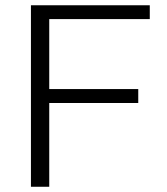

<svg xmlns="http://www.w3.org/2000/svg" viewBox="-20 -713 636 733"><path d="M98.1 0V-692.9H551.8V-640.1H168V-373H507.8V-319.8H168V0Z"/></svg>

Font: CMU Bright
Style: Roman
Weight: 500
Version: Version 0.7.0